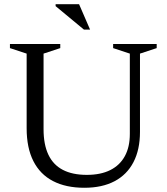

<svg xmlns="http://www.w3.org/2000/svg" viewBox="-20 -878 789 908"><path d="M594 -244.5V-624.5L515 -650.5V-670H721V-650.5L642 -624.5V-254.5Q642 -170.5 611.2 -111.2Q580.5 -52 521.8 -21Q463 10 379 10Q291.5 10 230.5 -21.8Q169.5 -53.5 137.8 -116.2Q106 -179 106 -271.5V-624.5L27 -650.5V-670H265V-650.5L186 -624.5V-267Q186 -194.5 208.8 -146.5Q231.5 -98.5 277 -74.8Q322.5 -51 390.5 -51Q456.5 -51 501.8 -73.8Q547 -96.5 570.5 -139.8Q594 -183 594 -244.5ZM406 -738H377L243 -849V-858H354Z"/></svg>

Font: Newsreader Text
Style: Regular
Weight: 400
Designer: Hugues Gentile
Foundry: Production Type
Version: Version 1.001